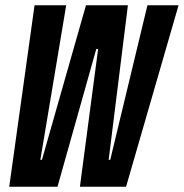

<svg xmlns="http://www.w3.org/2000/svg" viewBox="-20 -708 697 728"><path d="M15 0 111 -688H231L133 -102H139L306 -688H465L392 -102H398L539 -688H657L458 0H283L352 -522H345L198 0Z"/></svg>

Font: Saira Ultra Condensed ExtraBold
Style: Italic
Weight: 800
Width: 1
Italic angle: -12°
Designer: Hector Gatti with collaboration of the Omnibus-Type team
Foundry: Omnibus-Type
Version: Version 1.001; ttfautohint (v1.8)